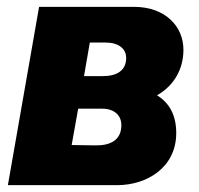

<svg xmlns="http://www.w3.org/2000/svg" viewBox="-20 -540 580 560"><path d="M3 0H322C408 0 494 -51 494 -152C494 -204 474 -240 438 -262C489 -291 515 -340 515 -395C515 -463 462 -520 371 -520H94ZM189 -117 208 -223H278C314 -223 334 -203 334 -175C334 -130 300 -115 257 -116ZM225 -318 242 -416H287C326 -416 348 -398 348 -371C348 -333 319 -318 280 -318Z"/></svg>

Font: Fixel Text 20240404 ExtraBold
Style: Italic
Weight: 800
Width: 4
Italic angle: -10°
Designer: AlfaBravo + MacPaw
Foundry: Kyrylo Tkachov, Marchela Mozhyna, Serhii Makarenko, Maria Weinstein, Zakhar Kryvoshyya
Version: Version 1.211;Glyphs 3.2 (3225)